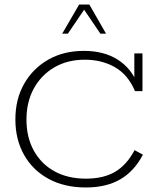

<svg xmlns="http://www.w3.org/2000/svg" viewBox="-20 -819 710 849"><path d="M360 10Q265 10 195 -28Q125 -66 86.5 -134Q48 -202 48 -291Q48 -380 86.5 -448Q125 -516 193 -555Q261 -594 351 -594Q440 -594 501 -555Q562 -516 589 -445L574 -449V-583H610V-416H577Q546 -489 488 -522Q430 -555 355 -555Q278 -555 220 -521Q162 -487 129.5 -427.5Q97 -368 97 -290Q97 -212 129.5 -153Q162 -94 221 -61.5Q280 -29 360 -29Q437 -29 488.5 -59Q540 -89 575 -155L612 -135Q573 -61 511 -25.5Q449 10 360 10ZM255 -670 330 -799H375L449 -670H424L352 -776L280 -670Z"/></svg>

Font: Rokkitt SemiBold ExtraLight
Style: Regular
Weight: 250
Version: Version 3.103